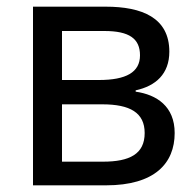

<svg xmlns="http://www.w3.org/2000/svg" viewBox="-20 -556 585 576"><path d="M488 -401C488 -503 406 -536 297 -536H79V0H298C444 0 504 -66 504 -157C504 -237 450 -272 387 -281V-285C447 -298 488 -334 488 -401ZM400 -390C400 -339 358 -316 277 -316H166V-463H293C368 -463 400 -440 400 -390ZM414 -157C414 -94 369 -71 289 -71H166V-243H287C370 -243 414 -218 414 -157Z"/></svg>

Font: Noto Sans Thai
Style: Regular
Weight: 400
Designer: Monotype Design Team
Foundry: Monotype Imaging Inc.
Version: Version 1.901